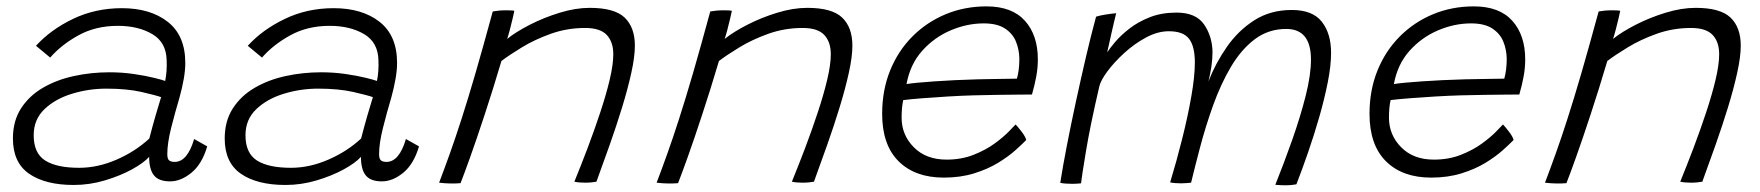

<svg xmlns="http://www.w3.org/2000/svg" viewBox="-20 -554 5381 587"><path d="M205.5 11.5Q118.5 11.5 69 -22.8Q19.5 -57 19.5 -130.5Q19.5 -184 44.2 -222.5Q69 -261 111 -285.5Q153 -310 205.8 -321.5Q258.5 -333 314.5 -333Q352.5 -333 388.8 -327.8Q425 -322.5 451.2 -316Q477.5 -309.5 485 -306.5Q491 -336 489.5 -369.5Q488.5 -424.5 445.5 -449.8Q402.5 -475 340.5 -475Q272.5 -475 220.2 -446.2Q168 -417.5 133.5 -378L90 -414Q135 -463.5 203.2 -496.2Q271.5 -529 352.5 -529Q440 -529 493.2 -487Q546.5 -445 546.5 -361.5Q546.5 -339.5 541.8 -312.5Q537 -285.5 529 -256.5Q515 -209.5 503.2 -162.8Q491.5 -116 491.5 -83Q491.5 -68 497.2 -63.5Q503 -59 514 -59Q553 -59 573.5 -129L613.5 -106.5Q597.5 -52 565.2 -25.8Q533 0.5 500 0.5Q465.5 0.5 450.8 -17.8Q436 -36 436 -74.5Q419.5 -56 383.5 -36.2Q347.5 -16.5 300.8 -2.5Q254 11.5 205.5 11.5ZM222 -41Q279 -41 336.5 -66Q394 -91 436.5 -130.5Q447 -171 455.5 -200.2Q464 -229.5 472.5 -257Q457.5 -262.5 412.8 -272.8Q368 -283 305 -283Q251.5 -283 200.5 -267.5Q149.5 -252 116.2 -220.5Q83 -189 83 -140.5Q83 -85.5 118.2 -63.2Q153.5 -41 222 -41Z M853 11.5Q766 11.5 716.5 -22.8Q667 -57 667 -130.5Q667 -184 691.8 -222.5Q716.5 -261 758.5 -285.5Q800.5 -310 853.2 -321.5Q906 -333 962 -333Q1000 -333 1036.2 -327.8Q1072.5 -322.5 1098.8 -316Q1125 -309.5 1132.5 -306.5Q1138.5 -336 1137 -369.5Q1136 -424.5 1093 -449.8Q1050 -475 988 -475Q920 -475 867.8 -446.2Q815.5 -417.5 781 -378L737.5 -414Q782.5 -463.5 850.8 -496.2Q919 -529 1000 -529Q1087.5 -529 1140.8 -487Q1194 -445 1194 -361.5Q1194 -339.5 1189.2 -312.5Q1184.5 -285.5 1176.5 -256.5Q1162.5 -209.5 1150.8 -162.8Q1139 -116 1139 -83Q1139 -68 1144.8 -63.5Q1150.5 -59 1161.5 -59Q1200.5 -59 1221 -129L1261 -106.5Q1245 -52 1212.8 -25.8Q1180.5 0.5 1147.5 0.5Q1113 0.5 1098.2 -17.8Q1083.5 -36 1083.5 -74.5Q1067 -56 1031 -36.2Q995 -16.5 948.2 -2.5Q901.5 11.5 853 11.5ZM869.5 -41Q926.5 -41 984 -66Q1041.5 -91 1084 -130.5Q1094.5 -171 1103 -200.2Q1111.5 -229.5 1120 -257Q1105 -262.5 1060.2 -272.8Q1015.5 -283 952.5 -283Q899 -283 848 -267.5Q797 -252 763.8 -220.5Q730.5 -189 730.5 -140.5Q730.5 -85.5 765.8 -63.2Q801 -41 869.5 -41Z M1388 6Q1381.5 6.5 1373.8 6.8Q1366 7 1358.5 7Q1349.5 7 1339.8 6.2Q1330 5.5 1322.5 4.5Q1338.5 -37.5 1355.2 -84.2Q1372 -131 1391.2 -190.8Q1410.5 -250.5 1433.8 -330.5Q1457 -410.5 1486.5 -519Q1494.5 -520.5 1505 -521.5Q1515.5 -522.5 1527.5 -522.5Q1534 -522.5 1541 -522.2Q1548 -522 1552.5 -521Q1551.5 -515 1547.5 -498.2Q1543.5 -481.5 1538.8 -463.2Q1534 -445 1530.5 -435Q1556.5 -456 1599.2 -478Q1642 -500 1690.8 -515Q1739.5 -530 1783 -530Q1859 -530 1890 -500Q1921 -470 1921 -414.5Q1921 -380.5 1910.2 -331.8Q1899.5 -283 1882 -226Q1864.5 -169 1843.8 -110.5Q1823 -52 1803.5 1.5Q1798 2.5 1788.8 3.5Q1779.5 4.5 1769 4.5Q1749.5 4.5 1736 1.5Q1756 -47.5 1776.8 -102.2Q1797.5 -157 1815.2 -210.5Q1833 -264 1844 -310.2Q1855 -356.5 1855 -388Q1855 -426 1835 -447.2Q1815 -468.5 1769 -468.5Q1714 -468.5 1664.2 -450.8Q1614.5 -433 1575.5 -409.2Q1536.5 -385.5 1513 -367.5Q1487 -280 1462.2 -204.8Q1437.5 -129.5 1418 -75Q1398.5 -20.5 1388 6Z M2053 6Q2046.5 6.5 2038.8 6.8Q2031 7 2023.5 7Q2014.5 7 2004.8 6.2Q1995 5.5 1987.5 4.5Q2003.5 -37.5 2020.2 -84.2Q2037 -131 2056.2 -190.8Q2075.5 -250.5 2098.8 -330.5Q2122 -410.5 2151.5 -519Q2159.5 -520.5 2170 -521.5Q2180.5 -522.5 2192.5 -522.5Q2199 -522.5 2206 -522.2Q2213 -522 2217.5 -521Q2216.5 -515 2212.5 -498.2Q2208.5 -481.5 2203.8 -463.2Q2199 -445 2195.5 -435Q2221.5 -456 2264.2 -478Q2307 -500 2355.8 -515Q2404.5 -530 2448 -530Q2524 -530 2555 -500Q2586 -470 2586 -414.5Q2586 -380.5 2575.2 -331.8Q2564.5 -283 2547 -226Q2529.5 -169 2508.8 -110.5Q2488 -52 2468.5 1.5Q2463 2.5 2453.8 3.5Q2444.5 4.5 2434 4.5Q2414.5 4.5 2401 1.5Q2421 -47.5 2441.8 -102.2Q2462.5 -157 2480.2 -210.5Q2498 -264 2509 -310.2Q2520 -356.5 2520 -388Q2520 -426 2500 -447.2Q2480 -468.5 2434 -468.5Q2379 -468.5 2329.2 -450.8Q2279.5 -433 2240.5 -409.2Q2201.5 -385.5 2178 -367.5Q2152 -280 2127.2 -204.8Q2102.5 -129.5 2083 -75Q2063.5 -20.5 2053 6Z M3117.5 -126Q3106 -114 3084.5 -94.8Q3063 -75.5 3031.5 -56.2Q3000 -37 2958.2 -24Q2916.5 -11 2865.5 -11Q2777.5 -11 2727.2 -61Q2677 -111 2677 -206Q2677 -278.5 2701.5 -338.8Q2726 -399 2769.8 -442.8Q2813.5 -486.5 2871.2 -510.5Q2929 -534.5 2996 -534.5Q3074 -534.5 3113.5 -490.5Q3153 -446.5 3153 -372.5Q3153 -346.5 3148.2 -320.5Q3143.5 -294.5 3135 -265Q3129.5 -265 3099.5 -264.8Q3069.5 -264.5 3029.8 -264Q2990 -263.5 2955.5 -262.5Q2920.5 -261.5 2878.2 -259Q2836 -256.5 2798.5 -253.5Q2761 -250.5 2741.5 -248Q2736.5 -226.5 2736.5 -194Q2736.5 -141.5 2773.8 -103.8Q2811 -66 2874 -66Q2919.5 -66 2956.8 -80.8Q2994 -95.5 3021.2 -115.5Q3048.5 -135.5 3064.8 -152.5Q3081 -169.5 3085 -173.5Q3090.5 -168 3102.8 -152.2Q3115 -136.5 3117.5 -126ZM2751.5 -297Q2775.5 -301 2836 -305.2Q2896.5 -309.5 2968.5 -311.5Q2996.5 -312 3023 -312.5Q3049.5 -313 3067.8 -313.2Q3086 -313.5 3089 -313.5Q3096.5 -339.5 3096.5 -375Q3096 -402.5 3086 -427Q3076 -451.5 3052.2 -467Q3028.5 -482.5 2987.5 -482.5Q2936.5 -482.5 2886.5 -461.2Q2836.5 -440 2799.5 -398.8Q2762.5 -357.5 2751.5 -297Z M3221.5 5Q3229 -43.5 3241.5 -107.8Q3254 -172 3269.2 -242.5Q3284.5 -313 3300.2 -380.5Q3316 -448 3331 -503Q3341 -506.5 3361.8 -509.8Q3382.5 -513 3392.5 -513.5Q3390.5 -506 3386.5 -489Q3382.5 -472 3378 -452.2Q3373.5 -432.5 3370 -416.2Q3366.5 -400 3365 -394Q3372.5 -405.5 3389.2 -425.5Q3406 -445.5 3432.5 -466.2Q3459 -487 3495 -501.2Q3531 -515.5 3577 -515.5Q3636 -515.5 3661 -479.5Q3686 -443.5 3687 -395.5Q3687 -373 3683.5 -349.8Q3680 -326.5 3674.5 -305Q3696 -360.5 3730.8 -410.5Q3765.5 -460.5 3814.8 -492Q3864 -523.5 3929.5 -523.5Q3993 -523.5 4021.2 -487.5Q4049.5 -451.5 4049.5 -392.5Q4049.5 -353.5 4039.5 -303Q4029.5 -252.5 4013.8 -197.5Q3998 -142.5 3979.5 -89Q3961 -35.5 3943.5 9.5Q3928 12.5 3911.5 12.5Q3895 12.5 3879 11Q3905.5 -55 3930.5 -125.8Q3955.5 -196.5 3971.8 -260.8Q3988 -325 3988 -372Q3988 -465.5 3912.5 -465.5Q3858 -465.5 3816.2 -434Q3774.5 -402.5 3743.2 -349.5Q3712 -296.5 3688.8 -231.8Q3665.5 -167 3648 -100Q3641.5 -75 3634.5 -48Q3627.5 -21 3621.5 4.5Q3615 5 3606.8 5.8Q3598.5 6.5 3591 6.5Q3582.5 6.5 3572.8 5.8Q3563 5 3557.5 3.5Q3577 -60.5 3594.2 -129.2Q3611.5 -198 3622.2 -259.2Q3633 -320.5 3633 -363Q3633 -412.5 3615.2 -435.5Q3597.5 -458.5 3553.5 -458.5Q3519.5 -458.5 3484 -439.5Q3448.5 -420.5 3417.5 -392.2Q3386.5 -364 3365.8 -336Q3345 -308 3341 -290Q3313 -170 3300 -91Q3287 -12 3285 6.5Q3281 7 3273 7.5Q3265 8 3259 8Q3235.5 8 3221.5 5Z M4607.5 -126Q4596 -114 4574.5 -94.8Q4553 -75.5 4521.5 -56.2Q4490 -37 4448.2 -24Q4406.5 -11 4355.5 -11Q4267.5 -11 4217.2 -61Q4167 -111 4167 -206Q4167 -278.5 4191.5 -338.8Q4216 -399 4259.8 -442.8Q4303.5 -486.5 4361.2 -510.5Q4419 -534.5 4486 -534.5Q4564 -534.5 4603.5 -490.5Q4643 -446.5 4643 -372.5Q4643 -346.5 4638.2 -320.5Q4633.5 -294.5 4625 -265Q4619.5 -265 4589.5 -264.8Q4559.5 -264.5 4519.8 -264Q4480 -263.5 4445.5 -262.5Q4410.5 -261.5 4368.2 -259Q4326 -256.5 4288.5 -253.5Q4251 -250.5 4231.5 -248Q4226.5 -226.5 4226.5 -194Q4226.5 -141.5 4263.8 -103.8Q4301 -66 4364 -66Q4409.5 -66 4446.8 -80.8Q4484 -95.5 4511.2 -115.5Q4538.5 -135.5 4554.8 -152.5Q4571 -169.5 4575 -173.5Q4580.5 -168 4592.8 -152.2Q4605 -136.5 4607.5 -126ZM4241.5 -297Q4265.5 -301 4326 -305.2Q4386.5 -309.5 4458.5 -311.5Q4486.5 -312 4513 -312.5Q4539.5 -313 4557.8 -313.2Q4576 -313.5 4579 -313.5Q4586.5 -339.5 4586.5 -375Q4586 -402.5 4576 -427Q4566 -451.5 4542.2 -467Q4518.5 -482.5 4477.5 -482.5Q4426.5 -482.5 4376.5 -461.2Q4326.5 -440 4289.5 -398.8Q4252.5 -357.5 4241.5 -297Z M4769 6Q4762.5 6.5 4754.8 6.8Q4747 7 4739.5 7Q4730.5 7 4720.8 6.2Q4711 5.5 4703.5 4.5Q4719.5 -37.5 4736.2 -84.2Q4753 -131 4772.2 -190.8Q4791.5 -250.5 4814.8 -330.5Q4838 -410.5 4867.5 -519Q4875.5 -520.5 4886 -521.5Q4896.5 -522.5 4908.5 -522.5Q4915 -522.5 4922 -522.2Q4929 -522 4933.5 -521Q4932.5 -515 4928.5 -498.2Q4924.5 -481.5 4919.8 -463.2Q4915 -445 4911.5 -435Q4937.5 -456 4980.2 -478Q5023 -500 5071.8 -515Q5120.5 -530 5164 -530Q5240 -530 5271 -500Q5302 -470 5302 -414.5Q5302 -380.5 5291.2 -331.8Q5280.5 -283 5263 -226Q5245.5 -169 5224.8 -110.5Q5204 -52 5184.5 1.5Q5179 2.5 5169.8 3.5Q5160.5 4.5 5150 4.5Q5130.5 4.5 5117 1.5Q5137 -47.5 5157.8 -102.2Q5178.5 -157 5196.2 -210.5Q5214 -264 5225 -310.2Q5236 -356.5 5236 -388Q5236 -426 5216 -447.2Q5196 -468.5 5150 -468.5Q5095 -468.5 5045.2 -450.8Q4995.5 -433 4956.5 -409.2Q4917.5 -385.5 4894 -367.5Q4868 -280 4843.2 -204.8Q4818.5 -129.5 4799 -75Q4779.5 -20.5 4769 6Z"/></svg>

Font: Grandstander ExtraLight
Style: Italic
Weight: 200
Italic angle: -15°
Designer: Tyler Finck
Foundry: Etcetera Type Co
Version: Version 1.200; ttfautohint (v1.8.3)